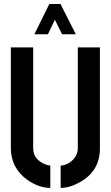

<svg xmlns="http://www.w3.org/2000/svg" viewBox="-20 -916 544 941"><path d="M148.4 -748 221.7 -896.5H276.4L351.6 -748H284.2L249 -819.3L214.8 -748ZM33.2 -188.5V-683.6H142.6V-188.5Q143.6 -133.8 202.1 -110.4Q216.8 -104.5 226.6 -104.5V4.9Q170.9 4.9 114.3 -34.2Q34.2 -91.8 33.2 -188.5ZM277.3 4.9V-104.5Q302.7 -104.5 330.1 -126Q360.4 -151.4 361.3 -188.5V-683.6H469.7V-188.5Q469.7 -78.1 372.1 -23.4Q322.3 4.9 277.3 4.9Z"/></svg>

Font: Post No Bills Jaffna
Style: Bold
Weight: 700
Designer: Kosala Senevirathne, Siva Puranthara, Lasantha Premarathna, Tharique Azeez
Foundry: Mooniak
Version: Version 1.220 ; ttfautohint (v1.6)